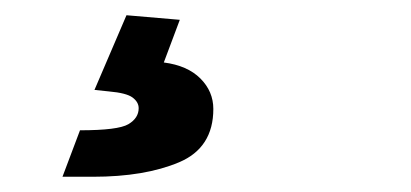

<svg xmlns="http://www.w3.org/2000/svg" viewBox="-20 -35 540 252"><path d="M62 197 85 136Q135 136 148.5 128Q162 120 162 107Q162 99 154 93Q146 87 123 85L104 83L146 -15L216 -9L195 47Q226 51 243 68Q260 85 260 108Q260 159 215 178Q170 197 102 197Z"/></svg>

Font: Radio Canada
Style: Italic
Weight: 400
Italic angle: -12°
Designer: Charles Daoud, Etienne Aubert Bonn, Alexandre Saumier Demers, Jacques Le Bailly
Foundry: Radio-Canada
Version: Version 2.104;gftools[0.9.28.dev5+ged2979d]